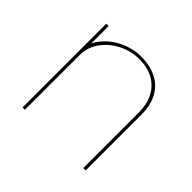

<svg xmlns="http://www.w3.org/2000/svg" viewBox="-131 -700 861 861"><g transform="rotate(45 300.0 -269.0)"><path d="M487.5 0V-283Q487.5 -310.5 487.5 -324.8Q487.5 -339 487.5 -353.5Q487.5 -403.5 468.2 -441.8Q449 -480 411.5 -501.8Q374 -523.5 318 -523.5Q269 -523.5 222.8 -500.5Q176.5 -477.5 147 -437.2Q117.5 -397 117.5 -345L103 -350.5Q103 -407 135.2 -449Q167.5 -491 216.8 -514.2Q266 -537.5 316.5 -537.5Q374.5 -537.5 416 -516.5Q457.5 -495.5 480 -454.5Q502.5 -413.5 502.5 -353.5Q502.5 -335 502.5 -314.5Q502.5 -294 502.5 -281.5V0ZM102.5 0V-531H117.5V0Z"/></g></svg>

Font: Epilogue Thin
Style: Regular
Weight: 250
Designer: Tyler Finck
Foundry: Etcetera Type Co
Version: Version 2.111